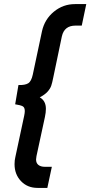

<svg xmlns="http://www.w3.org/2000/svg" viewBox="-20 -777 441 937"><path d="M51 24Q51 5 55 -11L98 -212Q101 -226 101 -235Q101 -253 90.5 -258.5Q80 -264 54 -268L70 -362Q102 -361 117.5 -370.5Q133 -380 140 -413L185 -625Q198 -683 243 -720Q288 -757 346 -757H401L379 -652H348Q294 -652 282 -600L240 -399Q235 -373 230 -358.5Q225 -344 212 -329.5Q199 -315 174 -302Q204 -285 204 -246Q204 -228 199 -205L158 -15Q156 -3 156 1Q156 19 167.5 28Q179 37 199 37H233L211 140H163Q114 140 82.5 107Q51 74 51 24Z"/></svg>

Font: Decalotype SemiBold Italic
Style: Regular
Weight: 600
Italic angle: -12°
Designer: Alfredo Marco Pradil
Foundry: Alfredo Marco Pradil
Version: Version 1.0